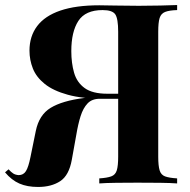

<svg xmlns="http://www.w3.org/2000/svg" viewBox="-39 -728 756 762"><path d="M664 -708V-688Q632 -687 616 -680.5Q600 -674 594.5 -656.5Q589 -639 589 -602V-106Q589 -70 594.5 -52Q600 -34 616 -28Q632 -22 664 -20V0Q639 -2 596.5 -2.5Q554 -3 506 -3Q465 -3 423 -2.5Q381 -2 355 0V-20Q386 -22 402.5 -28Q419 -34 424.5 -52Q430 -70 430 -106V-602Q430 -654 418.5 -671Q407 -688 368 -688Q300 -688 272 -645Q244 -602 244 -525Q244 -478 255 -439.5Q266 -401 297 -378.5Q328 -356 387 -356H473Q473 -356 473 -346Q473 -336 473 -336H377Q288 -336 230 -352Q172 -368 138.5 -395Q105 -422 91.5 -456Q78 -490 78 -527Q78 -584 108.5 -624.5Q139 -665 200.5 -686Q262 -707 355 -707Q374 -707 418.5 -706Q463 -705 512 -705Q554 -705 596.5 -706Q639 -707 664 -708ZM467 -353 465 -336H357Q326 -336 308.5 -317.5Q291 -299 281 -267.5Q271 -236 264 -194L246 -94Q235 -32 200 -9Q165 14 112 14Q69 14 38 0.5Q7 -13 -19 -44L-5 -56Q5 -45 13.5 -39.5Q22 -34 35 -33Q54 -33 64 -49Q74 -65 82 -105L103 -208Q116 -272 162 -300Q208 -328 294 -339Q313 -342 332 -344Q351 -346 382.5 -348.5Q414 -351 467 -353Z"/></svg>

Font: Playfair Display
Style: Bold
Weight: 700
Designer: Claus Eggers Sørensen
Foundry: Claus Eggers Sørensen
Version: Version 1.203